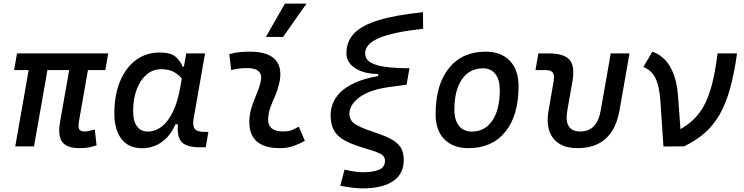

<svg xmlns="http://www.w3.org/2000/svg" viewBox="-20 -815 4142 1069"><path d="M420.9 9.8Q351.6 9.8 326.2 -25.1Q300.8 -60.1 314.5 -136.7L365.2 -424.8H244.1L169.4 0H64.9L139.6 -424.8H58.6L74.7 -517.6H582.5L566.4 -424.8H469.7L419.9 -141.6Q414.6 -110.8 420.2 -96.9Q425.8 -83 451.7 -83Q463.4 -83 476.6 -86.2Q489.7 -89.4 507.8 -94.2L517.6 -5.9Q492.2 2.9 471.9 6.3Q451.7 9.8 420.9 9.8Z M1003.9 -444.3 1017.1 -517.6H1121.6L1058.1 -154.8Q1051.3 -115.7 1064.2 -98.1Q1077.1 -80.6 1120.1 -80.6H1140.1L1125.5 4.9H1090.8Q1019 4.9 991.7 -23.9Q964.4 -52.7 970.7 -122.6H956.5Q929.2 -59.1 880.9 -24.4Q832.5 10.3 770 10.3Q696.8 10.3 656.7 -40.8Q616.7 -91.8 616.7 -184.1Q616.7 -285.6 648.2 -361.8Q679.7 -438 736.3 -480.2Q793 -522.5 868.7 -522.5Q929.2 -522.5 955.6 -500.7Q981.9 -479 997.1 -444.3ZM877 -429.7Q830.6 -429.7 795.4 -399.2Q760.3 -368.7 740.7 -315.9Q721.2 -263.2 721.2 -196.3Q721.2 -141.6 742.4 -112.1Q763.7 -82.5 801.8 -82.5Q867.2 -82.5 914.8 -146.2Q962.4 -210 982.9 -325.7L992.2 -377.9Q976.6 -397.5 949.2 -413.6Q921.9 -429.7 877 -429.7Z M1643.6 -109.9 1677.2 -31.2Q1647.5 -14.2 1614.3 -2.2Q1581.1 9.8 1538.1 9.8Q1358.4 9.8 1368.7 -153.3Q1371.1 -189.9 1383.1 -224.6Q1395 -259.3 1408.9 -292Q1422.9 -324.7 1430.2 -355Q1451.2 -436 1356.4 -436Q1310.1 -436 1267.1 -424.8L1256.8 -513.7Q1285.6 -522 1314.5 -524.7Q1343.3 -527.3 1372.1 -527.3Q1473.1 -527.3 1514.2 -481.2Q1555.2 -435.1 1533.2 -345.2Q1524.9 -310.5 1511.5 -280.5Q1498 -250.5 1486.8 -221.2Q1475.6 -191.9 1473.1 -157.7Q1467.8 -83 1557.1 -83Q1581.5 -83 1599.9 -89.1Q1618.2 -95.2 1643.6 -109.9ZM1460.4 -609.4 1566.4 -794.9H1686.5L1556.2 -609.4Z M1999.5 233.9Q1974.6 233.9 1945.6 230.5Q1916.5 227.1 1874.5 219.2L1898.4 129.4Q1961.4 144 1999.5 144Q2058.1 144 2090.8 129.6Q2123.5 115.2 2123.5 80.6Q2123.5 52.7 2093 38.8Q2062.5 24.9 2009.3 9.8Q1939.9 -10.3 1898.4 -33.4Q1856.9 -56.6 1838.9 -90.3Q1820.8 -124 1820.8 -174.3Q1820.8 -204.6 1832.3 -236.6Q1843.8 -268.6 1872.6 -298.6Q1901.4 -328.6 1953.4 -353Q2005.4 -377.4 2085.9 -391.6V-403.3Q2006.3 -403.3 1957.5 -435.3Q1908.7 -467.3 1908.7 -519Q1908.7 -584.5 1951.9 -629.4Q1995.1 -674.3 2088.9 -702.9Q2182.6 -731.4 2335 -747.1L2335.9 -654.8Q2169.9 -636.7 2091.6 -603.8Q2013.2 -570.8 2013.2 -518.6Q2013.2 -484.4 2044.9 -466.3Q2076.7 -448.2 2132.6 -441.7Q2188.5 -435.1 2259.8 -435.1L2243.7 -343.3L2144.5 -330.1Q2077.1 -320.3 2034.2 -302.2Q1991.2 -284.2 1967.5 -262.5Q1943.8 -240.7 1934.6 -220Q1925.3 -199.2 1925.3 -183.6Q1925.3 -146.5 1953.9 -126.2Q1982.4 -106 2051.8 -83Q2106.4 -65.4 2146 -46.6Q2185.5 -27.8 2206.8 0.2Q2228 28.3 2228 74.7Q2228 154.3 2167.7 194.1Q2107.4 233.9 1999.5 233.9Z M2588.9 9.8Q2502.4 9.8 2453.9 -39.8Q2405.3 -89.4 2405.3 -177.7Q2405.3 -342.8 2479 -435.1Q2552.7 -527.3 2683.6 -527.3Q2770 -527.3 2818.6 -476.6Q2867.2 -425.8 2867.2 -335Q2867.2 -172.4 2793.7 -81.3Q2720.2 9.8 2588.9 9.8ZM2606.9 -82.5Q2680.2 -82.5 2721.4 -143.8Q2762.7 -205.1 2762.7 -314Q2762.7 -370.6 2738.3 -402.6Q2713.9 -434.6 2669.4 -434.6Q2594.2 -434.6 2552 -373.5Q2509.8 -312.5 2509.8 -203.6Q2509.8 -146.5 2535.4 -114.5Q2561 -82.5 2606.9 -82.5Z M3194.8 9.8Q3102.1 9.8 3059.6 -45.9Q3017.1 -101.6 3034.2 -200.2L3061.5 -356.4Q3068.4 -394 3058.8 -409.4Q3049.3 -424.8 3019 -424.8H2961.4L2977.5 -517.6H3035.2Q3121.1 -517.6 3151.6 -481.4Q3182.1 -445.3 3167 -361.3L3138.7 -200.2Q3118.2 -83 3210.9 -83Q3304.2 -83 3324.7 -200.2L3380.4 -517.6H3484.9L3429.2 -200.2Q3392.1 9.8 3194.8 9.8Z M3788.1 0 3673.8 0.5 3657.2 -249Q3651.4 -335.4 3629.2 -380.1Q3606.9 -424.8 3562 -441.9L3612.3 -527.3Q3676.3 -504.4 3711.7 -442.6Q3747.1 -380.9 3754.9 -283.2L3768.6 -96.2Q3833 -132.3 3873.3 -186Q3913.6 -239.7 3937.3 -320.3Q3960.9 -400.9 3975.1 -517.6H4083.5Q4067.9 -405.3 4044.7 -321.8Q4021.5 -238.3 3987.1 -178Q3952.6 -117.7 3903.8 -74.7Q3855 -31.7 3788.1 0Z"/></svg>

Font: Cascadia Mono
Style: Italic
Weight: 400
Italic angle: -10°
Monospace: yes
Designer: Aaron Bell
Foundry: Saja Typeworks
Version: Version 2404.023; ttfautohint (v1.8.4)